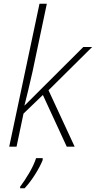

<svg xmlns="http://www.w3.org/2000/svg" viewBox="-20 -780 510 1021"><path d="M29 0 190 -760H229L153 -399Q141 -344 130.5 -302Q120 -260 110 -219H111L423 -530H470L238 -300L377 0H335L208 -275L105 -176L68 0ZM87 221V213Q109 184 134 142Q159 100 172 61H207V71Q193 106 166.5 148Q140 190 111 221Z"/></svg>

Font: Noto Sans Disp ExtLt
Style: Italic
Weight: 200
Italic angle: -12°
Designer: Monotype Design Team
Foundry: Monotype Imaging Inc.
Version: Version 2.000;GOOG;noto-source:20170915:90ef993387c0